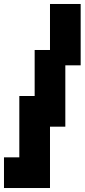

<svg xmlns="http://www.w3.org/2000/svg" viewBox="-97 -790 425 964"><path d="M0 0V-308H77V-539H154V-770H308V-462H231V-154H154V154H-77V0Z"/></svg>

Font: Coral Pixels
Style: Regular
Weight: 400
Designer: Tanukizamurai
Foundry: TanukiFont
Version: Version 1.000; ttfautohint (v1.8.4.7-5d5b)